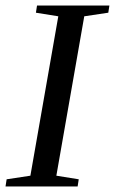

<svg xmlns="http://www.w3.org/2000/svg" viewBox="-24 -675 416 695"><path d="M180 -39 261 -26 257 0H-4L0 -26L86 -39L187 -616L106 -629L110 -655H372L368 -629L281 -616Z"/></svg>

Font: Libra Serif Modern
Style: Italic
Weight: 400
Italic angle: -12°
Designer: Stefan Peev, Context Ltd
Foundry: Stefan Peev, Context Ltd
Version: Version 1.000